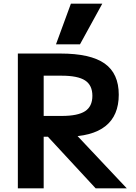

<svg xmlns="http://www.w3.org/2000/svg" viewBox="-20 -1020 737 1040"><path d="M76.7 0V-730H307.3Q470.3 -730 546.8 -676Q623.3 -622 623.3 -507Q623.3 -394 551.1 -336.7Q479 -279.4 335 -279.4H146.7V-392H314Q401.7 -392 441 -417.8Q480.4 -443.7 480.4 -501Q480.4 -558.4 441 -584.2Q401.7 -610 314 -610H216.6V0ZM498 0 191 -331.7H354.2L666.6 0ZM413.3 -780H283.3L364 -1000H534Z"/></svg>

Font: M PLUS 1 Thin
Style: Regular
Weight: 100
Designer: Coji Morishita
Foundry: UNDERFOREST DESIGN
Version: Version 1.001